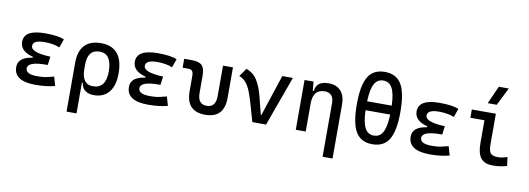

<svg xmlns="http://www.w3.org/2000/svg" viewBox="-72 -1268 5416 1966"><g transform="rotate(10 2636.5 -285.0)"><path d="M305.7 9.8Q81.1 9.8 81.1 -136.7Q81.1 -238.3 230.5 -258.8V-268.6Q95.7 -302.7 95.7 -401.4Q95.7 -527.3 313.5 -527.3Q451.7 -527.3 512.7 -499L481 -410.6Q413.6 -437.5 324.2 -437.5Q203.6 -437.5 203.6 -377Q203.6 -308.6 407.2 -300.8L395.5 -212.4H379.9Q189 -212.4 189 -141.6Q189 -80.1 309.6 -80.1Q370.1 -80.1 409.9 -89.4Q449.7 -98.6 481 -106.9L507.8 -13.7Q468.8 -2.9 417.7 3.4Q366.7 9.8 305.7 9.8Z M914.1 9.8Q857.4 9.8 821.8 -16.6Q786.1 -43 781.2 -94.7H771.5V224.6H668V-285.6Q668 -404.8 725.8 -466.1Q783.7 -527.3 896.5 -527.3Q1009.3 -527.3 1067.1 -458Q1125 -388.7 1125 -253.9Q1125 -126.5 1069.8 -58.3Q1014.6 9.8 914.1 9.8ZM771.5 -237.3Q771.5 -78.1 887.7 -78.1Q1022.5 -78.1 1022.5 -253.9Q1022.5 -439.5 896.5 -439.5Q771.5 -439.5 771.5 -281.2Z M1477.5 9.8Q1252.9 9.8 1252.9 -136.7Q1252.9 -238.3 1402.3 -258.8V-268.6Q1267.6 -302.7 1267.6 -401.4Q1267.6 -527.3 1485.4 -527.3Q1623.5 -527.3 1684.6 -499L1652.8 -410.6Q1585.4 -437.5 1496.1 -437.5Q1375.5 -437.5 1375.5 -377Q1375.5 -308.6 1579.1 -300.8L1567.4 -212.4H1551.8Q1360.8 -212.4 1360.8 -141.6Q1360.8 -80.1 1481.4 -80.1Q1542 -80.1 1581.8 -89.4Q1621.6 -98.6 1652.8 -106.9L1679.7 -13.7Q1640.6 -2.9 1589.6 3.4Q1538.6 9.8 1477.5 9.8Z M2070.3 9.8Q1872.6 9.8 1872.6 -200.2V-356.4Q1872.6 -394 1860.4 -409.4Q1848.1 -424.8 1817.9 -424.8H1760.3V-517.6H1837.4Q1914.1 -517.6 1945.1 -487.1Q1976.1 -456.5 1976.1 -380.9V-200.2Q1976.1 -83 2070.3 -83Q2164.1 -83 2164.1 -200.2V-517.6H2267.6V-200.2Q2267.6 9.8 2070.3 9.8Z M2560.5 0 2505.4 -190.4Q2486.3 -255.9 2466.6 -306.4Q2446.8 -356.9 2418.7 -391.1Q2390.6 -425.3 2346.7 -441.9L2406.2 -527.3Q2481.4 -499.5 2521.2 -435.3Q2561 -371.1 2585.9 -273.4L2632.8 -87.9H2638.7L2780.3 -517.6H2890.6L2703.1 0Z M3330.1 224.6V-336.9Q3330.1 -386.2 3305.7 -412.8Q3281.2 -439.5 3237.3 -439.5Q3115.2 -439.5 3115.2 -291V0H3011.7V-517.6H3105.5L3113.8 -423.8H3125Q3133.8 -527.3 3261.7 -527.3Q3343.8 -527.3 3388.7 -477.5Q3433.6 -427.7 3433.6 -336.9V224.6Z M3808.6 9.8Q3689.5 9.8 3635.7 -79.3Q3582 -168.5 3582 -366.2Q3582 -564 3635.7 -653.1Q3689.5 -742.2 3808.6 -742.2Q3927.7 -742.2 3981.4 -653.1Q4035.2 -564 4035.2 -366.2Q4035.2 -168.5 3981.4 -79.3Q3927.7 9.8 3808.6 9.8ZM3808.6 -80.1Q3871.1 -80.1 3901.9 -137.5Q3932.6 -194.8 3937 -321.3H3680.2Q3684.6 -194.8 3715.3 -137.5Q3746.1 -80.1 3808.6 -80.1ZM3680.7 -414.1H3936.5Q3932.1 -539.1 3901.4 -595.7Q3870.6 -652.3 3808.6 -652.3Q3746.6 -652.3 3715.8 -595.7Q3685.1 -539.1 3680.7 -414.1Z M4407.2 9.8Q4182.6 9.8 4182.6 -136.7Q4182.6 -238.3 4332 -258.8V-268.6Q4197.3 -302.7 4197.3 -401.4Q4197.3 -527.3 4415 -527.3Q4553.2 -527.3 4614.3 -499L4582.5 -410.6Q4515.1 -437.5 4425.8 -437.5Q4305.2 -437.5 4305.2 -377Q4305.2 -308.6 4508.8 -300.8L4497.1 -212.4H4481.4Q4290.5 -212.4 4290.5 -141.6Q4290.5 -80.1 4411.1 -80.1Q4471.7 -80.1 4511.5 -89.4Q4551.3 -98.6 4582.5 -106.9L4609.4 -13.7Q4570.3 -2.9 4519.3 3.4Q4468.3 9.8 4407.2 9.8Z M5060.5 9.8Q4974.1 9.8 4935.8 -39.1Q4897.5 -87.9 4897.5 -195.3V-431.6H4751V-517.6H5001V-200.2Q5001 -138.7 5019.3 -110.8Q5037.6 -83 5099.6 -83Q5137.7 -83 5195.3 -101.6L5207 -10.7Q5169.4 0 5134.8 4.9Q5100.1 9.8 5060.5 9.8ZM4899.9 -609.4 4982.9 -794.9H5086.4L4993.7 -609.4Z"/></g></svg>

Font: CaskaydiaMono NF
Style: Regular
Weight: 400
Designer: Aaron Bell
Foundry: Saja Typeworks
Version: Version 2111.001; ttfautohint (v1.8.4);Nerd Fonts 3.1.1